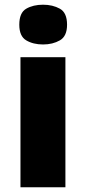

<svg xmlns="http://www.w3.org/2000/svg" viewBox="-20 -796 365 816"><path d="M163 -776Q204 -776 234.5 -759Q265 -742 265 -691Q265 -642 234.5 -624.5Q204 -607 163 -607Q121 -607 91.5 -624.5Q62 -642 62 -691Q62 -742 91.5 -759Q121 -776 163 -776ZM258 -553V0H67V-553Z"/></svg>

Font: Noto Sans Syriac Eastern Black
Style: Regular
Weight: 900
Designer: Patrick Giasson and the Monotype Design Team
Foundry: Monotype Imaging Inc.
Version: Version 3.001; ttfautohint (v1.8.4.7-5d5b)